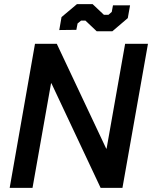

<svg xmlns="http://www.w3.org/2000/svg" viewBox="-20 -913 739 933"><path d="M150 -700H256L496 -191H498L588 -700H699L575 0H469L230 -508H228L138 0H27ZM395 -813H374L357 -799L351 -768L268 -767L279 -830L354 -893H430L485 -841H507L523 -855L529 -887H612L601 -825L526 -761H450Z"/></svg>

Font: Chakra Petch SemiBold
Style: Italic
Weight: 600
Italic angle: -10°
Designer: Katatrad Aksorn Co.,Ltd.
Foundry: Cadson Demak Co.,Ltd.
Version: Version 1.000; ttfautohint (v1.6)